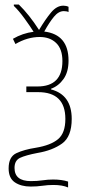

<svg xmlns="http://www.w3.org/2000/svg" viewBox="-20 -677 383 846"><path d="M152 -545Q109 -612 63 -657H41V-651Q63 -630 88 -595.5Q113 -561 128 -537Q80 -531 37 -506L48 -483Q101 -514 155 -514Q200 -514 227.5 -487.5Q255 -461 255 -408Q255 -296 145 -296H96V-271H148Q268 -271 268 -153Q268 -91 236 -64Q204 -37 138 -26Q86 -18 52 -2Q18 14 18 65Q18 108 45.5 126.5Q73 145 115 145Q143 145 167 141.5Q191 138 215 138Q255 138 280 149V123Q252 114 214 114Q191 114 167.5 117.5Q144 121 116 121Q44 121 44 63Q44 30 68.5 18.5Q93 7 145 -3Q211 -14 253.5 -44.5Q296 -75 296 -153Q296 -259 205 -283V-286Q238 -298 260 -329Q282 -360 282 -410Q282 -525 175 -538Q197 -578 217.5 -603Q238 -628 261 -628Q274 -628 282 -624V-647Q272 -652 259 -652Q230 -652 205 -622Q180 -592 152 -545Z"/></svg>

Font: Noto Sans Display SemiCondensed Thin
Style: Regular
Weight: 250
Width: 4
Designer: Monotype Design team
Foundry: Monotype Imaging Inc.
Version: 1.000